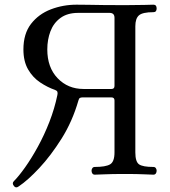

<svg xmlns="http://www.w3.org/2000/svg" viewBox="-20 -746 724 820"><path d="M60 50Q48 59 40 49Q30 37 39 28Q60 7 87 -31Q114 -69 141.5 -119Q169 -169 191 -225.5Q213 -282 225 -340Q227 -349 225 -354Q223 -359 215 -362Q183 -373 151.5 -394Q120 -415 100 -449.5Q80 -484 80 -535Q80 -602 112.5 -644Q145 -686 197 -706Q249 -726 307 -726Q332 -726 358 -725.5Q384 -725 421 -724.5Q458 -724 514 -724Q566 -724 597 -725Q628 -726 635 -726Q649 -726 649 -710Q649 -694 635 -694Q589 -694 573.5 -680.5Q558 -667 558 -634V-95Q558 -55 574 -44Q590 -33 635 -33Q642 -33 645.5 -28Q649 -23 649 -17Q649 -10 645.5 -5Q642 0 635 0Q625 0 596 -1.5Q567 -3 514 -3Q458 -3 426.5 -1.5Q395 0 385 0Q378 0 374.5 -5Q371 -10 371 -17Q371 -23 374.5 -28Q378 -33 385 -33Q431 -33 450 -44Q469 -55 469 -95V-317Q469 -330 456 -330H332Q325 -330 321 -327.5Q317 -325 315 -317Q289 -227 243 -154Q197 -81 148 -28.5Q99 24 60 50ZM337 -366H456Q469 -366 469 -379V-670Q469 -691 448 -691H314Q268 -691 238.5 -669.5Q209 -648 195.5 -612.5Q182 -577 182 -535Q182 -458 226 -412Q270 -366 337 -366Z"/></svg>

Font: Zen Old Mincho
Style: Regular
Weight: 400
Designer: Yoshimichi Ohira
Foundry: Positype
Version: Version 1.001